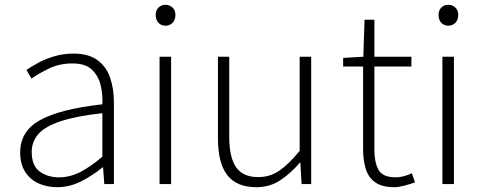

<svg xmlns="http://www.w3.org/2000/svg" viewBox="-20 -766 2010 799"><path d="M218 13Q176 13 141 -2.5Q106 -18 85 -50.5Q64 -83 64 -132Q64 -220 146.5 -266Q229 -312 406 -332Q408 -374 398.5 -412.5Q389 -451 362 -476.5Q335 -502 282 -502Q227 -502 183 -480.5Q139 -459 111 -439L90 -475Q109 -488 138 -504Q167 -520 205 -531.5Q243 -543 286 -543Q349 -543 386 -515.5Q423 -488 438.5 -442Q454 -396 454 -340V0H414L409 -69H406Q366 -36 318 -11.5Q270 13 218 13ZM225 -28Q271 -28 314 -50Q357 -72 406 -114V-295Q297 -283 232.5 -261.5Q168 -240 140 -208.5Q112 -177 112 -134Q112 -76 145.5 -52Q179 -28 225 -28Z M644 0V-530H692V0ZM669 -659Q651 -659 639.5 -671Q628 -683 628 -704Q628 -723 639.5 -734.5Q651 -746 669 -746Q686 -746 698 -734.5Q710 -723 710 -704Q710 -683 698 -671Q686 -659 669 -659Z M1047 13Q965 13 926 -37Q887 -87 887 -190V-530H934V-196Q934 -111 962.5 -70Q991 -29 1055 -29Q1103 -29 1142 -55.5Q1181 -82 1227 -138V-530H1275V0H1235L1230 -89H1228Q1188 -43 1145 -15Q1102 13 1047 13Z M1621 13Q1571 13 1542.5 -6.5Q1514 -26 1502.5 -62Q1491 -98 1491 -146V-489H1408V-525L1492 -530L1497 -684H1538V-530H1692V-489H1538V-141Q1538 -91 1555 -59.5Q1572 -28 1628 -28Q1643 -28 1661.5 -33Q1680 -38 1694 -45L1707 -7Q1684 1 1661 7Q1638 13 1621 13Z M1821 0V-530H1869V0ZM1846 -659Q1828 -659 1816.5 -671Q1805 -683 1805 -704Q1805 -723 1816.5 -734.5Q1828 -746 1846 -746Q1863 -746 1875 -734.5Q1887 -723 1887 -704Q1887 -683 1875 -671Q1863 -659 1846 -659Z"/></svg>

Font: Noto Sans JP ExtraLight
Style: Regular
Weight: 250
Designer: Ryoko NISHIZUKA  (kana, bopomofo & ideographs); Paul D. Hunt (Latin, Greek & Cyrillic); Sandoll Communications , Soo-you
Foundry: Adobe
Version: Version 2.004-H2;hotconv 1.0.118;makeotfexe 2.5.65603